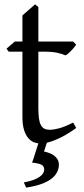

<svg xmlns="http://www.w3.org/2000/svg" viewBox="-20 -645 384 882"><path d="M250.5 111.8Q250.5 129.9 241.9 146.5Q233.4 163.1 215.3 176.8Q197.3 190.4 168.7 200.7Q140.1 210.9 100.1 216.8L89.4 192.9Q114.7 188.5 132.6 181.9Q150.4 175.3 161.6 167.5Q172.9 159.7 178 151.1Q183.1 142.6 183.1 134.8Q183.1 118.2 170.4 111.6Q157.7 105 127.4 102.1Q129.9 95.2 135.3 79.1Q139.6 65.4 147.5 40.5Q151.4 29.3 156.2 13.7Q145.5 12.2 135.3 8.3Q120.1 2 108.4 -12.5Q96.7 -26.9 89.8 -50.3Q83 -73.7 83 -107.9V-407.7H20L9.8 -421.4L47.9 -454.1H83V-574.2L141.1 -625L156.2 -612.8V-454.1H315.9L330.1 -439.9Q325.7 -433.1 319.1 -425.3Q312.5 -417.5 305.7 -410.6Q298.8 -403.8 292.2 -398.2Q285.6 -392.6 280.8 -390.6Q269 -396.5 245.1 -402.1Q221.2 -407.7 181.6 -407.7H156.2V-149.9Q156.2 -120.6 158.9 -101.1Q161.6 -81.5 168 -70.1Q174.3 -58.6 184.3 -53.7Q194.3 -48.8 209 -48.8Q226.1 -48.8 252 -55.7Q277.8 -62.5 315.9 -82L330.1 -57.1Q306.2 -39.6 282.7 -26.1Q259.3 -12.7 238 -3.7Q216.8 5.4 198.7 9.8L195.3 10.7L182.1 50.8Q194.8 53.7 207.3 58.3Q219.7 63 229.2 70.3Q238.8 77.6 244.6 87.9Q250.5 98.1 250.5 111.8Z"/></svg>

Font: Gentium Plus Eur
Style: Regular
Weight: 400
Designer: J. Victor Gaultney, Annie Olsen, Iska Routamaa, Becca Hirsbrunner
Foundry: SIL International
Version: Version 5.000